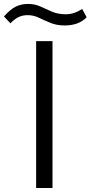

<svg xmlns="http://www.w3.org/2000/svg" viewBox="-102 -947 457 967"><path d="M80 -740H162.4V0H80ZM224.2 -818.7Q183.9 -818.7 152.4 -831.7Q120.9 -844.7 93.9 -857.7Q66.9 -870.7 37.5 -870.7Q11.9 -870.7 -8.1 -861.2Q-28.1 -851.7 -49.5 -829.6L-82.1 -864.2Q-49.5 -900.8 -21.8 -914Q5.9 -927.2 39.5 -927.2Q73.5 -927.2 101.7 -914.2Q129.9 -901.2 160 -888.2Q190.2 -875.2 228.9 -875.2Q252.2 -875.2 272.7 -882.3Q293.2 -889.5 311.9 -901.9L334.5 -860Q312.5 -837.7 284.4 -828.2Q256.2 -818.7 224.2 -818.7Z"/></svg>

Font: Lexend Medium
Style: Regular
Weight: 500
Designer: Bonnie Shaver-Troup, Thomas Jockin
Foundry: Lexend
Version: Version 1.005